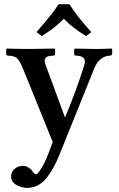

<svg xmlns="http://www.w3.org/2000/svg" viewBox="-20 -669 573 921"><path d="M313 -648.9Q346.2 -594.2 418 -515.1L393.1 -496.1Q327.1 -535.6 286.1 -579.1Q268.1 -560.5 249.5 -545.2Q231 -529.8 218.3 -521Q205.6 -512.2 180.2 -496.1L154.8 -515.1Q157.2 -518.1 162.1 -523.4Q233.4 -604.5 261.2 -648.9ZM432.1 -340.8 266.1 70.8Q251.5 106.4 237.8 132.1Q224.1 157.7 205.1 182.4Q186 207 161.9 219.7Q137.7 232.4 108.9 232.4Q99.6 232.4 87.9 229.5Q76.2 226.6 63.2 220.7Q50.3 214.8 41.7 203.6Q33.2 192.4 33.2 177.7Q33.2 153.8 50.8 140.1Q68.4 126.5 91.8 126.5Q103 126.5 115.7 133.8Q128.4 141.6 133.8 149.9Q145 167 152.8 167Q157.2 167 165.5 157.2Q173.8 147.5 187.7 122.1Q201.7 96.7 214.8 61L232.9 12.2L91.8 -335.9Q75.7 -375.5 62.5 -388.7Q48.8 -401.9 20 -401.9Q9.8 -401.9 9.8 -409.2V-434.1L13.2 -436Q77.6 -434.1 119.1 -434.1L240.2 -436L244.1 -434.1V-410.2Q244.1 -405.8 241.2 -403.8Q238.3 -401.9 235.8 -401.9Q206.5 -401.9 198.2 -390.9Q189.9 -379.9 199.2 -356.9L292 -105Q349.6 -244.6 383.8 -355Q399.4 -401.9 344.2 -401.9Q340.8 -401.9 338.4 -404.3Q335.9 -406.7 335.9 -409.2V-433.1L339.8 -436Q408.7 -434.1 452.1 -434.1L516.1 -436L518.1 -434.1V-411.1Q518.1 -407.7 514.6 -404.8Q511.2 -401.9 506.8 -401.9Q484.4 -401.9 464.4 -386.5Q444.3 -371.1 432.1 -340.8Z"/></svg>

Font: Linux Libertine G
Style: Semibold
Weight: 600
Designer: Philipp H. Poll
Foundry: Philipp H. Poll
Version: Version 5.1.1